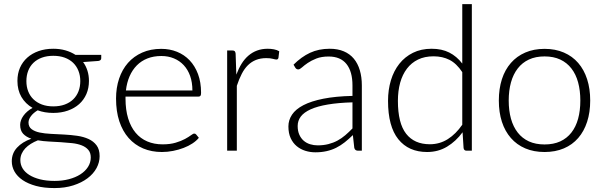

<svg xmlns="http://www.w3.org/2000/svg" viewBox="-20 -748 3002 953"><path d="M244.5 -506Q277.5 -506 305 -498Q332.5 -490 355 -475.5H482.5V-459Q482.5 -448 468.5 -445.5L392.5 -440Q406.5 -421 414 -397.2Q421.5 -373.5 421.5 -346.5Q421.5 -310.5 408.8 -281.2Q396 -252 372.8 -231.2Q349.5 -210.5 316.8 -199Q284 -187.5 244.5 -187.5Q201.5 -187.5 167 -200.5Q146 -188 133.8 -171.8Q121.5 -155.5 121.5 -140Q121.5 -118.5 136.8 -107Q152 -95.5 176.8 -90.2Q201.5 -85 233.2 -83.5Q265 -82 298 -80.2Q331 -78.5 362.8 -74Q394.5 -69.5 419.2 -58.2Q444 -47 459.2 -26.8Q474.5 -6.5 474.5 27Q474.5 58 459 86.5Q443.5 115 414.2 137Q385 159 343.5 172.2Q302 185.5 250.5 185.5Q198 185.5 158.5 174.8Q119 164 92.2 145.8Q65.5 127.5 52 103.5Q38.5 79.5 38.5 52.5Q38.5 13 64.5 -15.2Q90.5 -43.5 135.5 -59.5Q110 -68 95 -84Q80 -100 80 -128.5Q80 -139 84 -150.5Q88 -162 96 -173.2Q104 -184.5 115.5 -194.5Q127 -204.5 141.5 -212.5Q106 -233 86.2 -267Q66.5 -301 66.5 -346.5Q66.5 -382.5 79.2 -411.8Q92 -441 115.5 -462Q139 -483 171.8 -494.5Q204.5 -506 244.5 -506ZM430.5 33.5Q430.5 10 418.2 -4.2Q406 -18.5 385.5 -26.5Q365 -34.5 338 -37.5Q311 -40.5 282 -42.2Q253 -44 223.5 -45.5Q194 -47 168 -51.5Q149 -44 133 -34Q117 -24 105.5 -11.8Q94 0.5 87.5 15.2Q81 30 81 47Q81 69 92.2 87.8Q103.5 106.5 125.2 120.2Q147 134 178.5 142Q210 150 251 150Q289 150 321.8 141.5Q354.5 133 378.8 117.5Q403 102 416.8 80.5Q430.5 59 430.5 33.5ZM244.5 -220Q276.5 -220 301.5 -229.2Q326.5 -238.5 343.5 -255Q360.5 -271.5 369.5 -294.5Q378.5 -317.5 378.5 -345.5Q378.5 -373.5 369.2 -396.8Q360 -420 342.8 -436.5Q325.5 -453 300.8 -462Q276 -471 244.5 -471Q213 -471 188.2 -462Q163.5 -453 146.2 -436.5Q129 -420 120 -396.8Q111 -373.5 111 -345.5Q111 -317.5 120 -294.5Q129 -271.5 146.2 -255Q163.5 -238.5 188.2 -229.2Q213 -220 244.5 -220Z M780.5 -505.5Q822.5 -505.5 858.5 -491Q894.5 -476.5 921 -448.8Q947.5 -421 962.8 -380.5Q978 -340 978 -287.5Q978 -276.5 975 -272.5Q972 -268.5 965 -268.5H603V-259Q603 -203 616 -160.5Q629 -118 653 -89.2Q677 -60.5 711 -46Q745 -31.5 787 -31.5Q824.5 -31.5 852 -39.8Q879.5 -48 898.2 -58.2Q917 -68.5 928 -76.8Q939 -85 944 -85Q950.5 -85 954 -80L967 -64Q955 -49 935.2 -36Q915.5 -23 891.2 -13.8Q867 -4.5 839.2 1Q811.5 6.5 783.5 6.5Q732.5 6.5 690.5 -11.2Q648.5 -29 618.5 -63Q588.5 -97 572.2 -146.2Q556 -195.5 556 -259Q556 -312.5 571.2 -357.8Q586.5 -403 615.2 -435.8Q644 -468.5 685.8 -487Q727.5 -505.5 780.5 -505.5ZM781 -470Q742.5 -470 712 -458Q681.5 -446 659.2 -423.5Q637 -401 623.2 -369.5Q609.5 -338 605 -299H935Q935 -339 923.8 -370.8Q912.5 -402.5 892 -424.5Q871.5 -446.5 843.2 -458.2Q815 -470 781 -470Z M1107.5 0V-497.5H1133Q1141.5 -497.5 1145 -494Q1148.5 -490.5 1149.5 -482L1153 -377.5Q1164.5 -408 1179.2 -431.8Q1194 -455.5 1213.2 -472Q1232.5 -488.5 1256.2 -497.2Q1280 -506 1309 -506Q1324.5 -506 1339.5 -503.2Q1354.5 -500.5 1366 -493.5L1362 -460.5Q1359.5 -452.5 1352.5 -452.5Q1346.5 -452.5 1334.2 -456Q1322 -459.5 1302 -459.5Q1273 -459.5 1250.5 -450.5Q1228 -441.5 1210.5 -424.2Q1193 -407 1179.8 -381.2Q1166.5 -355.5 1155.5 -322V0Z M1757 0Q1742 0 1738.5 -14L1731.5 -77.5Q1711 -57.5 1690.8 -41.5Q1670.5 -25.5 1648.5 -14.5Q1626.5 -3.5 1601 2.2Q1575.5 8 1545 8Q1519.5 8 1495.5 0.5Q1471.5 -7 1452.8 -22.5Q1434 -38 1422.8 -62.2Q1411.5 -86.5 1411.5 -120.5Q1411.5 -152 1429.5 -179Q1447.5 -206 1486 -226Q1524.5 -246 1584.8 -258Q1645 -270 1729.5 -272V-324Q1729.5 -393 1699.8 -430.2Q1670 -467.5 1611.5 -467.5Q1575.5 -467.5 1550.2 -457.5Q1525 -447.5 1507.5 -435.5Q1490 -423.5 1479 -413.5Q1468 -403.5 1460.5 -403.5Q1455 -403.5 1451.5 -406Q1448 -408.5 1445.5 -412.5L1437 -427Q1476 -466 1519 -486Q1562 -506 1616.5 -506Q1656.5 -506 1686.5 -493.2Q1716.5 -480.5 1736.2 -456.8Q1756 -433 1766 -399.2Q1776 -365.5 1776 -324V0ZM1557 -26.5Q1586 -26.5 1610.2 -32.8Q1634.5 -39 1655.2 -50.2Q1676 -61.5 1694 -77Q1712 -92.5 1729.5 -110.5V-240Q1658.5 -238 1607 -229.2Q1555.5 -220.5 1522.2 -205.5Q1489 -190.5 1473.2 -169.8Q1457.5 -149 1457.5 -122.5Q1457.5 -97.5 1465.8 -79.2Q1474 -61 1487.8 -49.2Q1501.5 -37.5 1519.5 -32Q1537.5 -26.5 1557 -26.5Z M2296 0Q2283 0 2281 -13L2276 -91.5Q2243 -46.5 2199 -20Q2155 6.5 2100 6.5Q2008 6.5 1957 -57Q1906 -120.5 1906 -247.5Q1906 -302 1920.2 -349.2Q1934.5 -396.5 1962 -431.2Q1989.5 -466 2029.8 -486Q2070 -506 2122.5 -506Q2173 -506 2210 -487.2Q2247 -468.5 2274.5 -432.5V-727.5H2322V0ZM2113.5 -32Q2162.5 -32 2202.8 -57.5Q2243 -83 2274.5 -129V-390Q2246 -433 2211.2 -450.8Q2176.5 -468.5 2132 -468.5Q2088 -468.5 2055 -452.5Q2022 -436.5 1999.8 -407.2Q1977.5 -378 1966.2 -337.2Q1955 -296.5 1955 -247.5Q1955 -136.5 1995.8 -84.2Q2036.5 -32 2113.5 -32Z M2683 -505.5Q2736.5 -505.5 2778.8 -487.2Q2821 -469 2850 -435.5Q2879 -402 2894.2 -354.8Q2909.5 -307.5 2909.5 -249Q2909.5 -190.5 2894.2 -143.5Q2879 -96.5 2850 -63Q2821 -29.5 2778.8 -11.5Q2736.5 6.5 2683 6.5Q2629.5 6.5 2587.2 -11.5Q2545 -29.5 2515.8 -63Q2486.5 -96.5 2471.2 -143.5Q2456 -190.5 2456 -249Q2456 -307.5 2471.2 -354.8Q2486.5 -402 2515.8 -435.5Q2545 -469 2587.2 -487.2Q2629.5 -505.5 2683 -505.5ZM2683 -31Q2727.5 -31 2760.8 -46.2Q2794 -61.5 2816.2 -90Q2838.5 -118.5 2849.5 -158.8Q2860.5 -199 2860.5 -249Q2860.5 -298.5 2849.5 -339Q2838.5 -379.5 2816.2 -408.2Q2794 -437 2760.8 -452.5Q2727.5 -468 2683 -468Q2638.5 -468 2605.2 -452.5Q2572 -437 2549.8 -408.2Q2527.5 -379.5 2516.2 -339Q2505 -298.5 2505 -249Q2505 -199 2516.2 -158.8Q2527.5 -118.5 2549.8 -90Q2572 -61.5 2605.2 -46.2Q2638.5 -31 2683 -31Z"/></svg>

Font: Lato Light
Style: Regular
Weight: 300
Designer: Lukasz Dziedzic
Foundry: tyPoland Lukasz Dziedzic
Version: Version 2.007; 2014-02-27